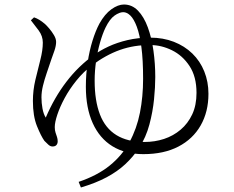

<svg xmlns="http://www.w3.org/2000/svg" viewBox="-20 -772 1040 852"><path d="M329 35Q412 7 467 -37.5Q522 -82 554.5 -141.5Q587 -201 601 -272Q615 -343 615 -422Q615 -506 607.5 -562.5Q600 -619 587 -653.5Q574 -688 558.5 -703Q543 -718 527 -718Q510 -718 488.5 -703Q467 -688 448 -649Q435 -622 424 -583.5Q413 -545 406.5 -501.5Q400 -458 400 -414Q400 -325 423.5 -264Q447 -203 496.5 -172.5Q546 -142 621 -142Q667 -142 708 -155.5Q749 -169 781.5 -196.5Q814 -224 833 -264.5Q852 -305 852 -360Q852 -432 821 -479Q790 -526 743 -549Q696 -572 648 -572Q576 -573 512.5 -550.5Q449 -528 387 -481Q350 -453 319 -414.5Q288 -376 267 -337Q246 -298 234.5 -263.5Q223 -229 223 -208Q223 -194 226.5 -183.5Q230 -173 233 -164Q236 -155 236 -145Q236 -135 230.5 -128.5Q225 -122 213 -122Q203 -122 194 -130.5Q185 -139 177 -147Q162 -168 144 -212.5Q126 -257 126 -324Q126 -371 137 -417.5Q148 -464 159 -506.5Q170 -549 170 -583Q170 -612 151.5 -637Q133 -662 117 -682L131 -695Q143 -691 154.5 -684Q166 -677 179 -666Q187 -659 198.5 -645.5Q210 -632 219.5 -616Q229 -600 229 -586Q229 -569 221.5 -547Q214 -525 208 -509Q198 -479 187.5 -448.5Q177 -418 170.5 -391Q164 -364 164 -340Q164 -315 168.5 -290.5Q173 -266 183 -250Q221 -339 274.5 -409Q328 -479 397 -528Q424 -548 461.5 -565.5Q499 -583 545.5 -594Q592 -605 646 -605Q704 -605 751.5 -586.5Q799 -568 833.5 -534.5Q868 -501 886.5 -455Q905 -409 905 -356Q905 -276 870.5 -215.5Q836 -155 771.5 -121.5Q707 -88 616 -88Q536 -88 479 -123Q422 -158 391.5 -225.5Q361 -293 361 -387Q361 -444 369 -496Q377 -548 390.5 -591.5Q404 -635 421 -667Q445 -710 474.5 -731Q504 -752 530 -752Q566 -752 592.5 -724.5Q619 -697 636 -650.5Q653 -604 661 -546.5Q669 -489 669 -430Q669 -386 663.5 -331Q658 -276 643 -219.5Q628 -163 597 -115Q570 -75 535.5 -43Q501 -11 453.5 14.5Q406 40 339 60Z"/></svg>

Font: Noto Serif SC ExtraLight Light
Style: Regular
Weight: 300
Version: Version 2.002-H1;hotconv 1.1.0;makeotfexe 2.6.0